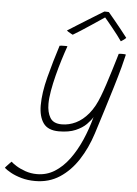

<svg xmlns="http://www.w3.org/2000/svg" viewBox="-160 -754 761 1065"><g transform="rotate(5 221.0 -221.0)"><path d="M76.5 264.5Q34.5 264.5 -0.5 254.5Q-35.5 244.5 -60.2 230.8Q-85 217 -97 206Q-95.5 203.5 -91.5 199Q-87.5 194.5 -82.2 189Q-77 183.5 -71.8 178Q-66.5 172.5 -62.5 169Q-55 177 -33.8 190.5Q-12.5 204 18 214.8Q48.5 225.5 83 225.5Q136.5 225.5 181 197.8Q225.5 170 261 122Q296.5 74 323.5 12.5Q350.5 -49 368.5 -117Q358 -98.5 335.8 -76Q313.5 -53.5 276.2 -37.5Q239 -21.5 183.5 -21.5Q122.5 -21.5 96.8 -57.8Q71 -94 71 -157Q71 -226 94.2 -315.2Q117.5 -404.5 146.5 -495Q151 -496 159 -496.2Q167 -496.5 174.5 -496.5Q180 -496.5 184 -496.5Q188 -496.5 190 -495.5Q177.5 -460.5 164 -417Q150.5 -373.5 139 -328.2Q127.5 -283 120.2 -241.5Q113 -200 113 -168.5Q113 -122 131 -91.8Q149 -61.5 196 -61.5Q236.5 -61.5 274.2 -79.8Q312 -98 344.2 -136.8Q376.5 -175.5 399.5 -237Q410.5 -265.5 423.5 -305Q436.5 -344.5 448.2 -382.8Q460 -421 468 -448Q476 -475 477 -478.5Q481 -479.5 486.5 -479.8Q492 -480 497.5 -480Q512.5 -480 517 -478Q511 -451 499.5 -407.5Q486 -357.5 466.8 -293.8Q447.5 -230 426 -161.2Q404.5 -92.5 384 -28Q357.5 55 314.5 121.2Q271.5 187.5 212.2 226Q153 264.5 76.5 264.5ZM402.5 -704.5Q418.5 -686 437.8 -662.2Q457 -638.5 476.5 -614.5Q496 -590.5 511 -570.5Q504.5 -563.5 497.2 -558.5Q490 -553.5 482.5 -549Q474 -562 458.5 -582Q443 -602 426.5 -622.5Q410 -643 397.2 -658.2Q384.5 -673.5 381.5 -676.5H389Q384.5 -673.5 363 -659Q341.5 -644.5 312.5 -625.2Q283.5 -606 256.5 -588.5Q229.5 -571 213.5 -562Q211 -563.5 203.5 -567.2Q196 -571 189 -575.5Q182 -580 179.5 -582.5Q204.5 -598.5 235 -617.5Q265.5 -636.5 295 -654.8Q324.5 -673 346.8 -686.8Q369 -700.5 377.5 -705.5Q381 -705.5 385.2 -705.5Q389.5 -705.5 394 -705.2Q398.5 -705 402.5 -704.5Z"/></g></svg>

Font: Grandstander Thin Thin
Style: Italic
Weight: 250
Italic angle: -15°
Version: Version 1.200